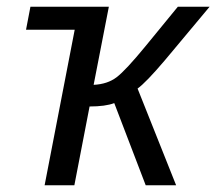

<svg xmlns="http://www.w3.org/2000/svg" viewBox="-20 -548 640 568"><path d="M112 0 201 -460H57L70 -528H302L257 -297Q298 -299 325 -319.5Q352 -340 411 -412L506 -528H600L468 -370Q412 -304 387 -286L501 0H411L318 -243Q292 -233 245 -233L200 0Z"/></svg>

Font: Libra Sans
Style: Italic
Weight: 400
Italic angle: -12°
Foundry: Context Ltd
Version: Version 1.002